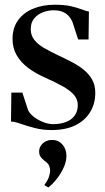

<svg xmlns="http://www.w3.org/2000/svg" viewBox="-20 -539 446 812"><path d="M197.5 11Q159.5 11 126.2 2.2Q93 -6.5 67.5 -15.5Q42 -24.5 26.5 -25L28 -147.5H74.5L97.5 -77Q102 -62.5 119.2 -48Q136.5 -33.5 159.8 -23.8Q183 -14 204.5 -14Q235.5 -14 259 -23Q282.5 -32 295.8 -50.2Q309 -68.5 309 -94.5Q309 -118 294 -136.2Q279 -154.5 249.2 -171.8Q219.5 -189 174.5 -209Q132 -227.5 100.2 -251Q68.5 -274.5 50.8 -305Q33 -335.5 33 -374.5Q33 -420.5 56 -452.8Q79 -485 119.5 -502Q160 -519 211.5 -519Q252.5 -519 279.8 -512.8Q307 -506.5 325 -499.5Q343 -492.5 356 -490L354.5 -372H310.5L288.5 -440Q283.5 -455 273.5 -467.8Q263.5 -480.5 247.2 -488Q231 -495.5 206 -495.5Q185 -495.5 162.8 -487.5Q140.5 -479.5 125.2 -461.8Q110 -444 110 -415.5Q110 -389.5 125.2 -370.2Q140.5 -351 166.5 -336Q192.5 -321 223 -306.5Q254 -292 282.5 -277.2Q311 -262.5 333.8 -244.2Q356.5 -226 369.8 -202.2Q383 -178.5 383 -146.5Q383 -101.5 361.8 -65.8Q340.5 -30 299.5 -9.5Q258.5 11 197.5 11ZM261 120Q261 144.5 248.8 170.8Q236.5 197 218.8 219.2Q201 241.5 184.5 253.5H183.5L168.5 244.5V241.5Q181 226 186.5 210Q192 194 192 184Q192 173 188.2 162.8Q184.5 152.5 169 141.5Q159 134 152.2 124.8Q145.5 115.5 145.5 102Q145.5 88 152.8 77Q160 66 172.2 59.5Q184.5 53 198.5 53H201.5Q227.5 53 244.2 72.5Q261 92 261 120Z"/></svg>

Font: Merriweather 144pt Medium
Style: Regular
Weight: 500
Version: Version 2.100